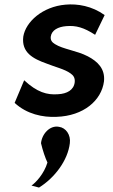

<svg xmlns="http://www.w3.org/2000/svg" viewBox="-20 -515 511 866"><path d="M295 131C300 93 277 61 246 57C205 49 169 89 165 131C173 165 184 197 194 218C179 269 141 309 122 322C134 325 145 328 156 331C227 287 286 208 295 131ZM46 -51C101 0 173 15 235 12C357 8 438 -62 449 -148C455 -205 420 -238 376 -261C326 -287 264 -293 228 -316C215 -324 207 -333 209 -350C213 -379 242 -394 278 -397C323 -401 358 -391 409 -358L452 -447C395 -488 330 -499 275 -494C172 -485 96 -417 85 -350C76 -278 129 -250 191 -228C228 -213 272 -203 298 -184C311 -175 319 -164 317 -144C313 -109 282 -92 242 -90C192 -86 147 -99 89 -153Z"/></svg>

Font: Bluebird
Style: NrwObl
Weight: 400
Designer: Jasper
Foundry: Cannot Into Space Fonts
Version: Version 0.98